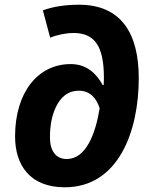

<svg xmlns="http://www.w3.org/2000/svg" viewBox="-20 -785 641 815"><path d="M255 10C483 10 569 -228 569 -453C569 -644 494 -765 315 -765C258 -765 205 -757 162 -741L193 -625C222 -637 261 -645 292 -645C383 -645 421 -587 421 -456C421 -449 421 -435 420 -424H416C389 -473 348 -513 280 -513C141 -513 44 -393 44 -206C44 -83 108 10 255 10ZM263 -110C218 -110 192 -144 192 -201C192 -260 203 -308 225 -345C247 -382 277 -400 315 -400C362 -400 390 -368 403 -325C385 -216 345 -110 263 -110Z"/></svg>

Font: BC Sans
Style: Bold Italic
Weight: 700
Italic angle: -12°
Designer: Monotype Design Team
Province of B.C.
Foundry: Monotype Imaging Inc.
Version: Version 2.000;GOOG;noto-source:20170915:90ef993387c0